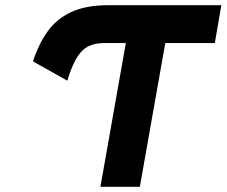

<svg xmlns="http://www.w3.org/2000/svg" viewBox="-20 -720 873 740"><path d="M367 0 465 -554H382Q321.5 -554 291.5 -518.8Q261.5 -483.5 239.5 -409L107 -483.5Q129.5 -552 164.5 -600.2Q199.5 -648.5 256 -674.2Q312.5 -700 398.5 -700H833L808 -554H617L519 0Z"/></svg>

Font: Overpass Black
Style: Italic
Weight: 900
Italic angle: -10°
Designer: Delve Withrington, Dave Bailey, Thomas Jockin
Foundry: Delve Fonts LLC
Version: Version 4.000